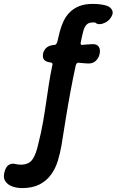

<svg xmlns="http://www.w3.org/2000/svg" viewBox="-107 -733 597 983"><path d="M5 230Q-21 230 -45.5 221Q-70 212 -81.5 191.5Q-93 171 -81 138Q-74 117 -59 109.5Q-44 102 -27 107Q-14 110 0 110Q39 110 58 85Q77 60 90 0Q104 -55 113 -106.5Q122 -158 129 -207Q136 -256 143.5 -304Q151 -352 161 -399Q163 -404 161 -408Q159 -412 153 -413Q140 -414 129.5 -419Q119 -424 115 -433.5Q111 -443 113 -457Q118 -479 133 -490.5Q148 -502 173 -503Q178 -504 181 -508Q184 -512 186 -517Q192 -545 199.5 -573Q207 -601 219 -626Q231 -651 250.5 -670.5Q270 -690 298.5 -701.5Q327 -713 368 -713Q408 -713 439 -704Q457 -698 466 -683Q475 -668 464 -649Q454 -629 433 -618Q412 -607 394 -610Q387 -612 383.5 -615.5Q380 -619 367 -618Q347 -618 336 -606.5Q325 -595 319 -572Q313 -549 306 -514Q305 -509 307 -506Q309 -503 312 -503Q327 -504 342 -505.5Q357 -507 369 -507Q390 -507 399 -493Q408 -479 403 -457Q399 -437 384.5 -422.5Q370 -408 348 -408Q334 -408 321 -409.5Q308 -411 293 -412Q289 -412 286 -408.5Q283 -405 281 -399Q266 -330 253.5 -262.5Q241 -195 230 -127Q219 -59 208 10Q201 51 189 90.5Q177 130 154 161.5Q131 193 95 211.5Q59 230 5 230Z"/></svg>

Font: Winky Sans Medium
Style: Regular
Weight: 500
Designer: Simon Atzbach
Foundry: typofactur
Version: Version 1.205